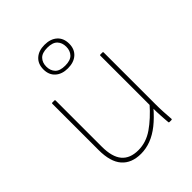

<svg xmlns="http://www.w3.org/2000/svg" viewBox="-203 -825 952 952"><g transform="rotate(-45 273.0 -348.5)"><path d="M229 12Q163 12 128 -28Q93 -68 93 -150V-475Q93 -479 97 -479H112Q116 -479 116 -475V-151Q116 -79 145 -44.5Q174 -10 232 -10Q287 -10 336 -44Q385 -78 435 -135V-108Q401 -68 367 -41Q333 -14 298.5 -1Q264 12 229 12ZM439 0Q436 0 435 -4Q433 -30 431.5 -55.5Q430 -81 430 -108V-120V-475Q430 -479 433 -479H449Q453 -479 453 -475V-111Q453 -83 454.5 -57Q456 -31 458 -4Q458 0 454 0ZM272 -544Q231 -544 206.5 -566Q182 -588 182 -626Q182 -665 206.5 -687Q231 -709 272 -709Q314 -709 338.5 -687Q363 -665 363 -626Q363 -588 338.5 -566Q314 -544 272 -544ZM272 -563Q309 -563 325.5 -580.5Q342 -598 342 -626Q342 -654 325.5 -671.5Q309 -689 272 -689Q235 -689 218.5 -671.5Q202 -654 202 -626Q202 -598 218.5 -580.5Q235 -563 272 -563Z"/></g></svg>

Font: Sofia Sans Thin
Style: Regular
Weight: 250
Designer: Botio Nikoltchev, Ani Petrova
Foundry: lettersoup
Version: Version 4.101